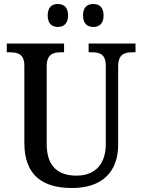

<svg xmlns="http://www.w3.org/2000/svg" viewBox="-20 -932 714 962"><path d="M448 -797C475 -797 499 -812 499 -854C499 -898 475 -912 448 -912C419 -912 396 -898 396 -854C396 -812 419 -797 448 -797ZM270 -797C297 -797 321 -812 321 -854C321 -898 297 -912 270 -912C242 -912 219 -898 219 -854C219 -812 242 -797 270 -797ZM341 10C494 10 572 -73 572 -207V-599C572 -661 604 -670 645 -670H659V-714H424V-670H438C479 -670 510 -661 510 -603V-209C510 -115 461 -52 363 -52C275 -52 214 -95 214 -210V-599C214 -661 246 -670 287 -670H301V-714H14V-670H29C69 -670 102 -661 102 -603V-216C102 -53 194 10 341 10Z"/></svg>

Font: Noto Serif Lao SemiCondensed Medium
Style: Regular
Weight: 500
Width: 4
Designer: Monotype Design Team
Foundry: Monotype Imaging Inc.
Version: Version 2.003